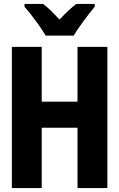

<svg xmlns="http://www.w3.org/2000/svg" viewBox="-20 -951 603 971"><path d="M211 -771H353C377 -813 428 -880 459 -917V-931H366C338 -910 313 -886 281 -852C251 -884 225 -911 198 -931H104V-917C136 -881 188 -811 211 -771ZM40 0H191V-305H372V0H523V-714H372V-437H191V-714H40Z"/></svg>

Font: Noto Sans Mono SemiCondensed ExtraBold
Style: Regular
Weight: 800
Width: 4
Designer: Monotype Design Team
Foundry: Monotype Imaging Inc.
Version: Version 2.014